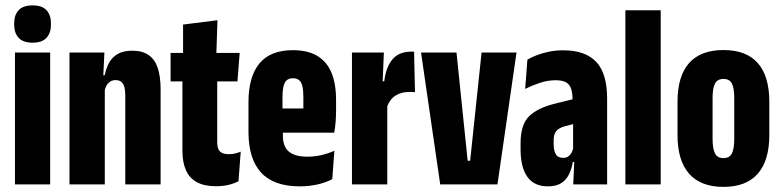

<svg xmlns="http://www.w3.org/2000/svg" viewBox="-20 -702 2976 731"><path d="M37 0V-502H171V0ZM104 -539.5Q68 -539.5 51 -558Q34 -576.5 34 -608V-613.5Q34 -645 51 -663.2Q68 -681.5 104 -681.5Q140 -681.5 157 -663.2Q174 -645 174 -613.5V-608Q174 -576.5 157 -558Q140 -539.5 104 -539.5Z M457 0V-338Q457 -357.5 453.5 -370.5Q450 -383.5 442 -390.2Q434 -397 420 -397Q408.5 -397 399.8 -391.5Q391 -386 385.8 -376.8Q380.5 -367.5 378 -355L350.5 -415.5H378.5Q384 -441.5 395.2 -462.8Q406.5 -484 428 -496.5Q449.5 -509 483.5 -509Q522 -509 545.8 -492.5Q569.5 -476 580.5 -443.5Q591.5 -411 591.5 -362V0ZM244.5 0V-502H377.5L372.5 -398.5L379 -397.5V0Z M802 7Q758 7 729.8 -8.2Q701.5 -23.5 688 -53.8Q674.5 -84 674.5 -128.5V-483H807V-160.5Q807 -136 817.2 -125.5Q827.5 -115 851.5 -115Q864.5 -115 875.5 -117.8Q886.5 -120.5 896.5 -124.5L888 -12Q872 -3.5 850.5 1.8Q829 7 802 7ZM629.5 -392V-500.5H892.5L884 -392ZM677 -492V-608.5L808 -625L803.5 -492Z M1121 7.5Q1022.5 7.5 974.2 -44.8Q926 -97 926 -200.5V-313Q926 -410 967.8 -460.5Q1009.5 -511 1095.5 -511Q1151 -511 1187.5 -489.5Q1224 -468 1241.8 -425.8Q1259.5 -383.5 1259.5 -321V-284Q1259.5 -262 1258 -240.2Q1256.5 -218.5 1252.5 -197H1135Q1135 -242 1135 -275.2Q1135 -308.5 1135 -333Q1135 -357.5 1131.5 -373Q1128 -388.5 1119.5 -396.2Q1111 -404 1095.5 -404Q1073 -404 1064.2 -386.8Q1055.5 -369.5 1055.5 -333V-252.5L1057 -230.5V-185.5Q1057 -164.5 1062.8 -149.2Q1068.5 -134 1080.2 -124.5Q1092 -115 1109.2 -110.2Q1126.5 -105.5 1150 -105.5Q1179 -105.5 1205 -111.8Q1231 -118 1253 -128L1245 -20Q1222 -7.5 1189.8 0Q1157.5 7.5 1121 7.5ZM1010 -197V-289H1223.5V-197Z M1453.5 -294.5 1406.5 -392.5H1443Q1449 -445 1473.5 -475.2Q1498 -505.5 1547 -505.5Q1549 -505.5 1551 -505.5Q1553 -505.5 1556.5 -505L1560 -351Q1556.5 -351.5 1550.8 -351.8Q1545 -352 1539 -352Q1507 -352 1485 -337.5Q1463 -323 1453.5 -294.5ZM1320 0V-502H1441.5L1435.5 -358L1454.5 -353V0Z M1770 -90 1813.5 -502H1946.5L1874 0H1656L1583 -502H1718L1760.5 -90Z M2162.5 0 2167 -101H2162V-302.5L2160 -323Q2160 -362 2146.2 -379.2Q2132.5 -396.5 2095.5 -396.5Q2064.5 -396.5 2034.2 -386.2Q2004 -376 1979.5 -363.5L1988 -475Q2004 -484.5 2024.5 -492.2Q2045 -500 2070.2 -505.2Q2095.5 -510.5 2124 -510.5Q2167.5 -510.5 2199.2 -499Q2231 -487.5 2251.5 -464.8Q2272 -442 2281.8 -407.2Q2291.5 -372.5 2291.5 -326.5V0ZM2066 7.5Q2013.5 7.5 1987.8 -28.8Q1962 -65 1962 -133V-157Q1962 -227.5 1994.5 -259.5Q2027 -291.5 2095.5 -308L2174.5 -327.5L2189 -236.5L2129.5 -221Q2108 -215 2098 -203.2Q2088 -191.5 2088 -169V-154Q2088 -128.5 2096 -114.8Q2104 -101 2124 -101Q2135.5 -101 2143.2 -106.2Q2151 -111.5 2156 -120.5Q2161 -129.5 2163 -141L2178.5 -85.5H2161Q2156.5 -59 2146.2 -38Q2136 -17 2116.8 -4.8Q2097.5 7.5 2066 7.5Z M2361 0V-663H2495.5V0Z M2734.5 9.5Q2647.5 9.5 2603.5 -40.8Q2559.5 -91 2559.5 -187.5V-314.5Q2559.5 -412 2603.5 -461.8Q2647.5 -511.5 2734.5 -511.5Q2821.5 -511.5 2865.2 -461.8Q2909 -412 2909 -314.5V-187.5Q2909 -91 2865.2 -40.8Q2821.5 9.5 2734.5 9.5ZM2734.5 -100Q2757.5 -100 2766.5 -117.8Q2775.5 -135.5 2775.5 -173V-329.5Q2775.5 -366.5 2766.5 -384Q2757.5 -401.5 2734.5 -401.5Q2711.5 -401.5 2702.2 -384Q2693 -366.5 2693 -329.5V-173Q2693 -135.5 2702.2 -117.8Q2711.5 -100 2734.5 -100Z"/></svg>

Font: Anek Latin Condensed
Style: Bold
Weight: 700
Width: 3
Designer: Yesha Goshar
Foundry: Ek Type
Version: Version 1.003